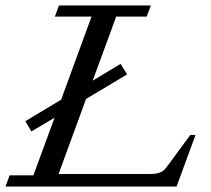

<svg xmlns="http://www.w3.org/2000/svg" viewBox="-26 -683 772 703"><path d="M-5.9 0 9.3 -41H96.2L173.8 -252L88.9 -201.7L66.9 -239.3L197.8 -317.9L309.1 -622.1H174.8L189.9 -663.1H526.4L511.2 -622.1H399.4L313.5 -387.7L415.5 -449.2L439.5 -410.6L289.1 -320.8L188.5 -45.9H522.5Q543.9 -45.9 558.3 -50.8Q572.8 -55.7 583.5 -70.3L670.9 -189H689.9L620.6 0Z"/></svg>

Font: Elstob 6pt
Style: Italic
Weight: 400
Italic angle: -20°
Designer: Peter S. Baker
Version: Version 1.015